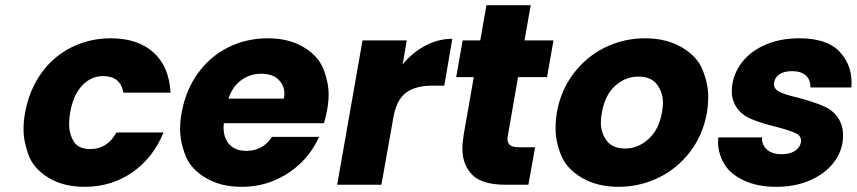

<svg xmlns="http://www.w3.org/2000/svg" viewBox="-20 -714 3311 742"><path d="M77 -279Q93 -366 139.5 -431Q186 -496 256 -531Q326 -566 408 -566Q513 -566 573.5 -511Q634 -456 639 -356H457Q445 -420 379 -420Q332 -420 297.5 -383.5Q263 -347 251 -279Q247 -255 247 -234Q247 -198 264.5 -168Q282 -138 329 -138Q395 -138 430 -202H612Q572 -104 491.5 -48Q411 8 307 8Q225 8 167.5 -27Q110 -62 90.5 -114.5Q71 -167 71 -215Q71 -246 77 -279Z M1244 -288Q1240 -264 1232 -238H845Q844 -229 844 -221Q844 -181 866.5 -156Q889 -131 932 -131Q996 -131 1031 -185H1213Q1189 -130 1144.5 -86Q1100 -42 1041 -17Q982 8 914 8Q832 8 774 -27Q716 -62 696 -114.5Q676 -167 676 -216Q676 -246 682 -279Q698 -366 745 -431Q792 -496 862 -531Q932 -566 1015 -566Q1096 -566 1153 -532Q1210 -498 1230 -447Q1250 -396 1250 -349Q1250 -320 1244 -288ZM1077 -333Q1079 -344 1079 -353Q1079 -383 1056.5 -406Q1034 -429 989 -429Q946 -429 912 -404Q878 -379 863 -333Z M1536 -465Q1574 -511 1623.5 -537.5Q1673 -564 1728 -564L1697 -383H1650Q1586 -383 1549 -355.5Q1512 -328 1500 -259L1454 0H1283L1381 -558H1552Z M2048 -145 2022 0H1935Q1842 0 1804.5 -39Q1767 -78 1767 -139Q1767 -164 1772 -194L1811 -416H1743L1768 -558H1836L1860 -694H2031L2007 -558H2119L2094 -416H1982L1943 -192Q1941 -184 1941 -177Q1941 -163 1950 -154Q1959 -145 1987 -145Z M2370 8Q2288 8 2228.5 -27Q2169 -62 2148 -115Q2127 -168 2127 -218Q2127 -247 2132 -279Q2147 -365 2197 -430.5Q2247 -496 2319 -531Q2391 -566 2473 -566Q2555 -566 2615 -531Q2675 -496 2696 -442.5Q2717 -389 2717 -339Q2717 -310 2712 -279Q2697 -193 2647 -127.5Q2597 -62 2524.5 -27Q2452 8 2370 8ZM2396 -140Q2445 -140 2485.5 -176Q2526 -212 2538 -279Q2542 -300 2542 -317Q2542 -357 2519 -387.5Q2496 -418 2447 -418Q2397 -418 2357.5 -382.5Q2318 -347 2306 -279Q2302 -258 2302 -240Q2302 -201 2324.5 -170.5Q2347 -140 2396 -140Z M2980 8Q2907 8 2854 -17Q2801 -42 2778 -82Q2755 -122 2755 -165Q2755 -174 2756 -183H2925Q2925 -180 2925 -178Q2925 -152 2945 -135Q2965 -118 3000 -118Q3032 -118 3051.5 -130.5Q3071 -143 3075 -163Q3076 -167 3076 -170Q3076 -189 3054.5 -199.5Q3033 -210 2979 -224Q2922 -238 2884.5 -253.5Q2847 -269 2827.5 -297.5Q2808 -326 2808 -361Q2808 -376 2811 -393Q2820 -441 2853.5 -480.5Q2887 -520 2942.5 -543Q2998 -566 3069 -566Q3174 -566 3222.5 -516.5Q3271 -467 3271 -394Q3271 -385 3270 -376H3112Q3112 -377 3112 -379Q3112 -406 3094 -422.5Q3076 -439 3041 -439Q3011 -439 2993 -427.5Q2975 -416 2972 -396Q2971 -392 2971 -389Q2971 -370 2992.5 -359Q3014 -348 3066 -336Q3125 -320 3161.5 -304.5Q3198 -289 3218 -259.5Q3238 -230 3238 -192Q3238 -178 3236 -162Q3227 -113 3192.5 -74.5Q3158 -36 3103 -14Q3048 8 2980 8Z"/></svg>

Font: Fz Poppins
Style: Bold Italic
Weight: 700
Italic angle: -10°
Designer: Ninad Kale (Devanagari), Jonny Pinhorn (Latin)
Foundry: Indian Type Foundry
Version: Vit hóa bi Vntype.Com & FontZin.Com